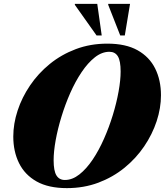

<svg xmlns="http://www.w3.org/2000/svg" viewBox="-20 -955 850 990"><path d="M810 -464Q810 -398 787.8 -330.2Q765.5 -262.5 723.5 -200.5Q681.5 -138.5 622 -90Q562.5 -41.5 487.5 -13.2Q412.5 15 325 15Q230 15 169 -19.2Q108 -53.5 78.2 -113.8Q48.5 -174 48.5 -251Q48.5 -317 70.8 -384.8Q93 -452.5 135 -514.5Q177 -576.5 236.5 -625Q296 -673.5 371 -701.8Q446 -730 533.5 -730Q628.5 -730 689.5 -695.8Q750.5 -661.5 780.2 -601.5Q810 -541.5 810 -464ZM256.5 -128.5Q256.5 -74 271 -50.5Q285.5 -27 314.5 -27Q353 -27 389.2 -55.5Q425.5 -84 457.8 -132Q490 -180 516.2 -239.5Q542.5 -299 561.8 -362Q581 -425 591.5 -483.5Q602 -542 602 -586.5Q602 -641 587.8 -664.5Q573.5 -688 544 -688Q505.5 -688 469.2 -659.5Q433 -631 400.8 -583Q368.5 -535 342.2 -475.5Q316 -416 296.8 -353Q277.5 -290 267 -231.8Q256.5 -173.5 256.5 -128.5ZM504.5 -772H478L366 -930V-935H481.5ZM623.5 -772H600L538 -930V-935H650.5Z"/></svg>

Font: Newsreader Display ExtraBold
Style: Italic
Weight: 800
Italic angle: -17°
Designer: Hugues Gentile
Foundry: Production Type
Version: Version 1.001